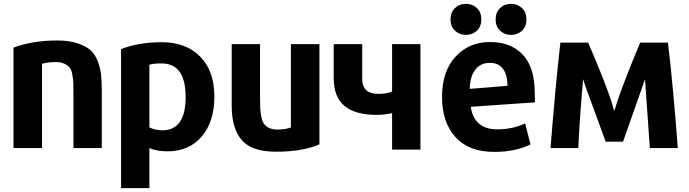

<svg xmlns="http://www.w3.org/2000/svg" viewBox="-20 -768 3576 996"><path d="M508 0H361V-279Q361 -319 360.5 -336Q360 -353 355.5 -379.5Q351 -406 342 -417Q333 -428 315 -437Q297 -446 270 -446Q229 -446 198 -437V0H50V-521Q149 -558 276 -558Q337 -558 380.5 -544Q424 -530 448.5 -508.5Q473 -487 486.5 -451.5Q500 -416 504 -382.5Q508 -349 508 -301Z M1092 -267Q1092 -137 1026.5 -60Q961 17 849 17Q791 17 755 0V208H608V-513Q698 -549 819 -549Q945 -549 1018.5 -474.5Q1092 -400 1092 -267ZM943 -265Q943 -439 818 -439Q775 -439 755 -432V-107Q787 -92 822 -92Q943 -92 943 -265Z M1637 -19Q1549 19 1411 19Q1286 19 1234 -41.5Q1182 -102 1182 -219V-539H1329V-262Q1329 -226 1330 -205Q1331 -184 1336 -160.5Q1341 -137 1350.5 -124.5Q1360 -112 1376.5 -104Q1393 -96 1418 -96Q1462 -96 1489 -107V-539H1637Z M2161 8H2014V-181Q1969 -172 1935 -172Q1824 -172 1767.5 -218Q1711 -264 1711 -366V-539H1859V-358Q1859 -281 1943 -281Q1984 -281 2014 -293V-539H2161Z M2755 -237 2422 -214Q2440 -97 2559 -97Q2640 -97 2704 -128L2732 -19Q2654 20 2544 20Q2412 20 2342.5 -57Q2273 -134 2273 -265Q2273 -398 2343 -474Q2413 -550 2522 -550Q2625 -550 2685.5 -491Q2746 -432 2753 -318Q2755 -274 2755 -237ZM2613 -323Q2610 -442 2520 -442Q2473 -442 2445.5 -406.5Q2418 -371 2417 -307ZM2477 -667Q2477 -631 2454 -609Q2431 -587 2397 -587Q2363 -587 2340 -609Q2317 -631 2317 -667Q2317 -704 2340 -726Q2363 -748 2397 -748Q2431 -748 2454 -726Q2477 -704 2477 -667ZM2711 -667Q2711 -631 2688 -609Q2665 -587 2631 -587Q2597 -587 2574 -609Q2551 -631 2551 -667Q2551 -704 2574 -726Q2597 -748 2631 -748Q2665 -748 2688 -726Q2711 -704 2711 -667Z M3496 0H3351L3326 -357L3312 -317L3212 -33H3122L3018 -317Q3006 -355 3005 -357Q2985 -131 2980 0H2836Q2860 -309 2887 -547H3031Q3116 -351 3153 -238Q3155 -230 3158 -219.5Q3161 -209 3163 -202.5Q3165 -196 3166 -193Q3168 -194 3181 -238Q3213 -336 3301 -547H3445Q3473 -311 3496 0Z"/></svg>

Font: Repo
Style: Bold
Weight: 700
Designer: Stefan Peev
Foundry: Context Ltd
Version: Version 001.000